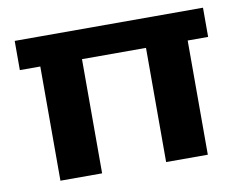

<svg xmlns="http://www.w3.org/2000/svg" viewBox="-64 -626 901 712"><g transform="rotate(-10 386.5 -270.0)"><path d="M266 -430V0H109V-430ZM741 -540V-430H32V-540ZM664 -430V0H507V-430Z"/></g></svg>

Font: Pathway Extreme 28pt
Style: Bold
Weight: 700
Designer: Eduardo Rodriguez Tunni
Foundry: Eduardo Rodriguez Tunni
Version: Version 1.001;gftools[0.9.26]